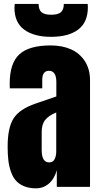

<svg xmlns="http://www.w3.org/2000/svg" viewBox="-20 -978 523 1005"><path d="M168.5 7.8Q132.8 7.8 106.2 -3.2Q79.6 -14.2 63.2 -32.7Q46.9 -51.3 37.1 -79.6Q27.3 -107.9 23.7 -138.9Q20 -169.9 20 -210Q20 -310.1 51.3 -358.6Q82.5 -407.2 166.5 -436L274.9 -473.1V-548.3Q274.9 -607.4 236.3 -607.4Q201.2 -607.4 201.2 -559.6V-515.6H31.2Q30.8 -521 30.8 -539.6Q30.8 -647.5 81.5 -693.8Q132.3 -740.2 245.6 -740.2Q305.2 -740.2 351.1 -720Q397 -699.7 424.1 -658Q451.2 -616.2 451.2 -558.1V0H277.3V-86.9Q264.6 -41.5 235.6 -16.8Q206.5 7.8 168.5 7.8ZM247.1 -785.2Q157.7 -785.2 106.7 -822.8Q55.7 -860.4 55.7 -937Q55.7 -947.3 57.1 -957.5H182.1Q182.1 -928.2 196.8 -914.6Q211.4 -900.9 248 -900.9Q284.7 -900.9 299.3 -914.6Q314 -928.2 314 -957.5H439Q439.9 -944.8 439.9 -940.4Q439.9 -861.3 389.2 -823.2Q338.4 -785.2 247.1 -785.2ZM237.3 -127.9Q256.8 -127.9 265.6 -144.5Q274.4 -161.1 274.4 -185.1V-389.2Q235.4 -373.5 216.8 -350.6Q198.2 -327.6 198.2 -287.1V-192.9Q198.2 -127.9 237.3 -127.9Z"/></svg>

Font: Anton
Style: Regular
Weight: 400
Designer: Vernon Adams, Tural Alisoy
Foundry: Vernon Adams
Version: Version 2.300